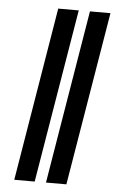

<svg xmlns="http://www.w3.org/2000/svg" viewBox="-52 -756 480 792"><g transform="rotate(5 187.5 -359.5)"><path d="M241.7 -719.2 122.1 0H37.6L156.7 -719.2ZM373 -719.2 253.4 0H168.9L288.1 -719.2Z"/></g></svg>

Font: Inter 17pt SemiBold
Style: Italic
Weight: 600
Italic angle: -9.3988°
Version: Version 4.001;git-66647c0bb